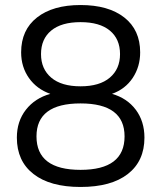

<svg xmlns="http://www.w3.org/2000/svg" viewBox="-20 -734 640 763"><path d="M300 9Q179 9 113 -42.5Q47 -94 47 -187Q47 -252 83 -298Q119 -344 180 -361Q126 -380 95 -424Q64 -468 64 -526Q64 -615 127 -664.5Q190 -714 300 -714Q411 -714 474 -664.5Q537 -615 537 -526Q537 -469 507.5 -424.5Q478 -380 425 -361Q485 -344 519.5 -298Q554 -252 554 -187Q554 -94 488 -42.5Q422 9 300 9ZM300 -391Q376 -391 416.5 -425.5Q457 -460 457 -519Q457 -579 416.5 -612.5Q376 -646 300 -646Q224 -646 183.5 -612.5Q143 -579 143 -519Q143 -460 183.5 -425.5Q224 -391 300 -391ZM300 -59Q475 -59 475 -192Q475 -323 300 -323Q125 -323 125 -192Q125 -59 300 -59Z"/></svg>

Font: Mulish
Style: Regular
Weight: 400
Designer: Vernon Adams
Foundry: Vernon Adams
Version: Version 3.603; ttfautohint (v1.8.3)